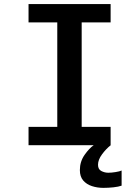

<svg xmlns="http://www.w3.org/2000/svg" viewBox="-20 -720 690 952"><path d="M121.5 0V-91H264V-609H121.5V-700H528.5V-609H385V-91H528.5V0ZM583 125.5V200.5Q568 206 542.5 208.8Q517 211.5 492.5 211.5Q462.5 211.5 435.8 202.8Q409 194 392.5 174.8Q376 155.5 376 123.5Q376 81.5 399.2 48.2Q422.5 15 444.5 0H529Q506 18 486 45Q466 72 466 97Q466 119.5 482.5 128Q499 136.5 517 136.5Q532.5 136.5 553 133.2Q573.5 130 583 125.5Z"/></svg>

Font: Trispace Medium
Style: Regular
Weight: 500
Designer: Tyler Finck
Foundry: Etcetera Type Company
Version: Version 1.210; ttfautohint (v1.8.3)